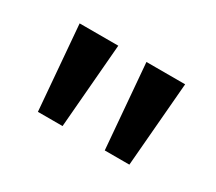

<svg xmlns="http://www.w3.org/2000/svg" viewBox="-55 -747 443 394"><g transform="rotate(30 166.5 -550.0)"><path d="M41.7 -650 58.3 -450H116.7L133.3 -650ZM200 -650 216.7 -450H275L291.7 -650Z"/></g></svg>

Font: BoonHome
Style: Bold
Weight: 700
Designer: Sungsit Sawaiwan
Foundry: Sungsit Sawaiwan
Version: Version 0.2